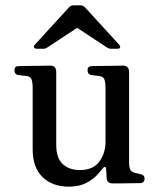

<svg xmlns="http://www.w3.org/2000/svg" viewBox="-20 -685 575 717"><path d="M237 12Q176 12 139 -23.5Q102 -59 102 -128V-356Q102 -377 98 -388Q94 -399 80 -401Q72 -402 63 -403Q54 -404 47 -405Q34 -408 34 -422Q34 -438 48 -438Q51 -438 67.5 -438.5Q84 -439 105 -439Q126 -439 143.5 -439.5Q161 -440 167 -440Q190 -440 190 -416V-144Q190 -95 214 -72.5Q238 -50 278 -50Q328 -50 351 -81.5Q374 -113 374 -155V-356Q374 -377 370 -388Q366 -399 352 -401Q344 -402 335 -403Q326 -404 320 -405Q307 -408 307 -422Q307 -438 321 -438Q324 -438 340 -438.5Q356 -439 377 -439Q398 -439 416 -439.5Q434 -440 439 -440Q462 -440 462 -416V-82Q462 -58 467 -50.5Q472 -43 485 -39Q490 -38 495.5 -37Q501 -36 506 -34Q520 -31 520 -18Q520 -3 505 -1Q502 -1 488 -1Q474 -1 456 -0.5Q438 0 422.5 0Q407 0 401 0Q379 0 378 -21Q378 -37 376 -55Q376 -61 372.5 -61.5Q369 -62 364 -57Q357 -47 341.5 -30.5Q326 -14 300.5 -1Q275 12 237 12ZM117 -503Q110 -503 107.5 -508Q105 -513 110 -518L239 -659Q245 -665 254 -665H281Q290 -665 296 -659L425 -518Q430 -513 428.5 -508Q427 -503 419 -503H393Q389 -503 386 -504.5Q383 -506 379 -508L268 -581L157 -508Q153 -506 150.5 -504.5Q148 -503 143 -503Z"/></svg>

Font: Zen Old Mincho Medium
Style: Regular
Weight: 500
Designer: Yoshimichi Ohira
Foundry: Positype
Version: Version 1.500